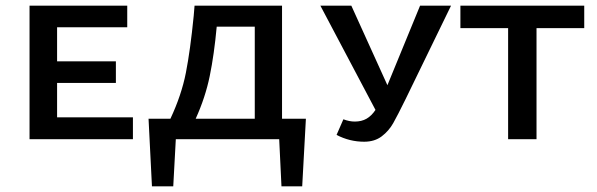

<svg xmlns="http://www.w3.org/2000/svg" viewBox="-20 -490 2101 676"><path d="M448 -77V0H84V-470H428V-394H181V-274H388V-198H181V-77Z M1057 -72 1044 166H971L963 0H599L590 166H515L503 -72H580Q619 -155 634.5 -234Q650 -313 662 -434L665 -470H973V-72ZM877 -72V-396H743Q734 -298 718.5 -222.5Q703 -147 669 -72Z M1568 -470 1408 -141Q1380 -84 1364.5 -56.5Q1349 -29 1324 -10Q1299 9 1262 9Q1211 9 1165 -15L1189 -70Q1210 -62 1229 -62Q1253 -62 1270.5 -72Q1288 -82 1302 -103L1108 -470H1217L1344 -190L1459 -470Z M2037 -391H1869V0H1769V-391H1601V-470H2037Z"/></svg>

Font: Ysabeau SC Semibold
Style: Regular
Weight: 600
Designer: Christian Thalmann (Catharsis Fonts)
Version: Version 0.003